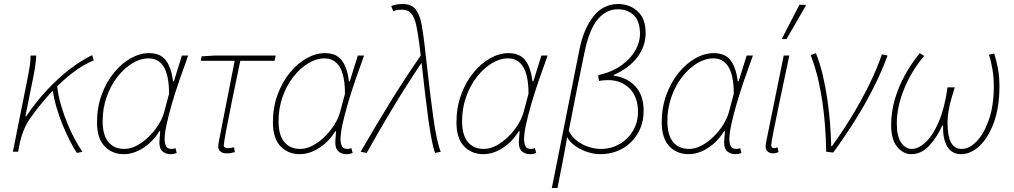

<svg xmlns="http://www.w3.org/2000/svg" viewBox="-20 -754 5036 954"><path d="M44 0 116 -360Q122 -389 127 -420Q132 -451 132 -478H160Q160 -462 156 -433Q152 -404 146 -374L106 -176H110Q157 -246 213 -306Q269 -366 327 -410.5Q385 -455 438 -480L446 -454Q394 -433 341 -392.5Q288 -352 235.5 -296Q183 -240 134 -172Q113 -144 98.5 -108.5Q84 -73 76 -32L70 0ZM362 6Q347 -16 329 -51Q311 -86 293 -129Q275 -172 261.5 -218Q248 -264 242 -307L264 -326Q269 -280 283 -232Q297 -184 315.5 -139Q334 -94 354 -58Q374 -22 390 0Z M596 12Q536 12 499 -28Q462 -68 462 -146Q462 -220 485 -283Q508 -346 546 -392.5Q584 -439 629.5 -464.5Q675 -490 720 -490Q777 -490 804 -454.5Q831 -419 840 -350H844L884 -478H915Q893 -418 872 -357Q851 -296 834.5 -239.5Q818 -183 808 -137Q798 -91 798 -62Q798 -43 804.5 -28.5Q811 -14 833 -14Q839 -14 844 -15.5Q849 -17 852 -18L858 6Q850 9 844 10.5Q838 12 827 12Q805 12 788.5 -1Q772 -14 772 -46Q772 -55 773.5 -70.5Q775 -86 776 -102H772Q738 -48 690.5 -18Q643 12 596 12ZM598 -14Q628 -14 659.5 -30.5Q691 -47 719.5 -75Q748 -103 768.5 -136Q789 -169 797 -202L820 -288Q820 -378 794 -421Q768 -464 718 -464Q678 -464 637.5 -439.5Q597 -415 563.5 -372Q530 -329 510 -272.5Q490 -216 490 -152Q490 -83 518.5 -48.5Q547 -14 598 -14Z M1106 8Q1087 8 1075.5 -1Q1064 -10 1064 -28Q1064 -33 1065.5 -40Q1067 -47 1068 -54L1146 -452H978L982 -474L1046 -478H1350L1344 -452H1174Q1150 -339 1131.5 -247.5Q1113 -156 1102.5 -99Q1092 -42 1092 -32Q1092 -25 1097.5 -21.5Q1103 -18 1112 -18Q1120 -18 1127.5 -19.5Q1135 -21 1143 -22L1147 2Q1133 5 1125 6.5Q1117 8 1106 8Z M1470 12Q1410 12 1373 -28Q1336 -68 1336 -146Q1336 -220 1359 -283Q1382 -346 1420 -392.5Q1458 -439 1503.5 -464.5Q1549 -490 1594 -490Q1651 -490 1678 -454.5Q1705 -419 1714 -350H1718L1758 -478H1789Q1767 -418 1746 -357Q1725 -296 1708.5 -239.5Q1692 -183 1682 -137Q1672 -91 1672 -62Q1672 -43 1678.5 -28.5Q1685 -14 1707 -14Q1713 -14 1718 -15.5Q1723 -17 1726 -18L1732 6Q1724 9 1718 10.5Q1712 12 1701 12Q1679 12 1662.5 -1Q1646 -14 1646 -46Q1646 -55 1647.5 -70.5Q1649 -86 1650 -102H1646Q1612 -48 1564.5 -18Q1517 12 1470 12ZM1472 -14Q1502 -14 1533.5 -30.5Q1565 -47 1593.5 -75Q1622 -103 1642.5 -136Q1663 -169 1671 -202L1694 -288Q1694 -378 1668 -421Q1642 -464 1592 -464Q1552 -464 1511.5 -439.5Q1471 -415 1437.5 -372Q1404 -329 1384 -272.5Q1364 -216 1364 -152Q1364 -83 1392.5 -48.5Q1421 -14 1472 -14Z M2142 6Q2133 -17 2124.5 -61.5Q2116 -106 2108 -164Q2100 -222 2092.5 -286Q2085 -350 2078 -413.5Q2071 -477 2064 -532Q2057 -586 2049 -625Q2041 -664 2025 -685Q2009 -706 1978 -706Q1963 -706 1954 -704.5Q1945 -703 1934 -698L1924 -724Q1936 -729 1949.5 -731.5Q1963 -734 1982 -734Q2025 -734 2045.5 -707Q2066 -680 2074 -636.5Q2082 -593 2088 -544Q2095 -487 2102 -422.5Q2109 -358 2117 -293Q2125 -228 2133 -170Q2141 -112 2150.5 -67.5Q2160 -23 2170 0ZM1772 0Q1846 -128 1919 -246.5Q1992 -365 2076 -486L2080 -450Q2007 -342 1938.5 -229Q1870 -116 1802 6Z M2382 12Q2322 12 2285 -28Q2248 -68 2248 -146Q2248 -220 2271 -283Q2294 -346 2332 -392.5Q2370 -439 2415.5 -464.5Q2461 -490 2506 -490Q2563 -490 2590 -454.5Q2617 -419 2626 -350H2630L2670 -478H2701Q2679 -418 2658 -357Q2637 -296 2620.5 -239.5Q2604 -183 2594 -137Q2584 -91 2584 -62Q2584 -43 2590.5 -28.5Q2597 -14 2619 -14Q2625 -14 2630 -15.5Q2635 -17 2638 -18L2644 6Q2636 9 2630 10.5Q2624 12 2613 12Q2591 12 2574.5 -1Q2558 -14 2558 -46Q2558 -55 2559.5 -70.5Q2561 -86 2562 -102H2558Q2524 -48 2476.5 -18Q2429 12 2382 12ZM2384 -14Q2414 -14 2445.5 -30.5Q2477 -47 2505.5 -75Q2534 -103 2554.5 -136Q2575 -169 2583 -202L2606 -288Q2606 -378 2580 -421Q2554 -464 2504 -464Q2464 -464 2423.5 -439.5Q2383 -415 2349.5 -372Q2316 -329 2296 -272.5Q2276 -216 2276 -152Q2276 -83 2304.5 -48.5Q2333 -14 2384 -14Z M2722 180 2860 -512Q2880 -610 2928 -672Q2976 -734 3052 -734Q3108 -734 3148 -698Q3188 -662 3188 -590Q3188 -525 3147.5 -470.5Q3107 -416 3030 -382V-378Q3096 -369 3137 -325Q3178 -281 3178 -204Q3178 -142 3150 -93Q3122 -44 3073 -16Q3024 12 2962 12Q2933 12 2901 2Q2869 -8 2841.5 -26.5Q2814 -45 2798 -72Q2787 -8 2775 53Q2763 114 2750 180ZM2964 -14Q3017 -14 3059 -38.5Q3101 -63 3125.5 -105Q3150 -147 3150 -198Q3150 -272 3108.5 -314Q3067 -356 3002 -356Q2991 -356 2980 -355Q2969 -354 2956 -352L2952 -380Q3024 -397 3070 -431Q3116 -465 3138 -506Q3160 -547 3160 -584Q3160 -649 3129 -678.5Q3098 -708 3050 -708Q2993 -708 2951 -659Q2909 -610 2886 -502Q2866 -406 2846 -307.5Q2826 -209 2806 -104Q2823 -71 2850.5 -51.5Q2878 -32 2908.5 -23Q2939 -14 2964 -14Z M3402 12Q3342 12 3305 -28Q3268 -68 3268 -146Q3268 -220 3291 -283Q3314 -346 3352 -392.5Q3390 -439 3435.5 -464.5Q3481 -490 3526 -490Q3583 -490 3610 -454.5Q3637 -419 3646 -350H3650L3690 -478H3721Q3699 -418 3678 -357Q3657 -296 3640.5 -239.5Q3624 -183 3614 -137Q3604 -91 3604 -62Q3604 -43 3610.5 -28.5Q3617 -14 3639 -14Q3645 -14 3650 -15.5Q3655 -17 3658 -18L3664 6Q3656 9 3650 10.5Q3644 12 3633 12Q3611 12 3594.5 -1Q3578 -14 3578 -46Q3578 -55 3579.5 -70.5Q3581 -86 3582 -102H3578Q3544 -48 3496.5 -18Q3449 12 3402 12ZM3404 -14Q3434 -14 3465.5 -30.5Q3497 -47 3525.5 -75Q3554 -103 3574.5 -136Q3595 -169 3603 -202L3626 -288Q3626 -378 3600 -421Q3574 -464 3524 -464Q3484 -464 3443.5 -439.5Q3403 -415 3369.5 -372Q3336 -329 3316 -272.5Q3296 -216 3296 -152Q3296 -83 3324.5 -48.5Q3353 -14 3404 -14Z M3820 8Q3805 8 3794.5 -1Q3784 -10 3784 -28Q3784 -33 3785.5 -40Q3787 -47 3788 -54L3874 -478H3902Q3877 -360 3856.5 -263Q3836 -166 3824 -104.5Q3812 -43 3812 -32Q3812 -25 3816 -21.5Q3820 -18 3827 -18Q3830 -18 3833.5 -18.5Q3837 -19 3844 -22L3848 2Q3841 5 3834.5 6.5Q3828 8 3820 8ZM3864 -560 3952 -730H3982L3984 -726L3888 -560Z M4085 0Q4084 -86 4075.5 -171.5Q4067 -257 4050.5 -335.5Q4034 -414 4008 -480L4034 -490Q4054 -440 4068 -381Q4082 -322 4091 -260Q4100 -198 4104.5 -138.5Q4109 -79 4110 -28H4114Q4162 -94 4209.5 -171.5Q4257 -249 4297 -329.5Q4337 -410 4362 -484L4390 -478Q4360 -396 4318.5 -314.5Q4277 -233 4227 -153.5Q4177 -74 4120 4Z M4508 12Q4469 12 4438.5 -23.5Q4408 -59 4408 -134Q4408 -199 4426.5 -261.5Q4445 -324 4477 -382Q4509 -440 4550 -490L4572 -476Q4509 -402 4472.5 -312.5Q4436 -223 4436 -140Q4436 -77 4457.5 -45.5Q4479 -14 4510 -14Q4544 -14 4580 -48Q4616 -82 4645 -150Q4674 -218 4688 -320H4724Q4716 -295 4707.5 -265.5Q4699 -236 4693.5 -205Q4688 -174 4688 -146Q4688 -77 4705.5 -45.5Q4723 -14 4758 -14Q4797 -14 4833.5 -52.5Q4870 -91 4894 -160.5Q4918 -230 4918 -324Q4918 -368 4911.5 -408Q4905 -448 4894 -482L4920 -488Q4931 -453 4938.5 -413Q4946 -373 4946 -326Q4946 -220 4918 -144.5Q4890 -69 4846.5 -28.5Q4803 12 4756 12Q4709 12 4686.5 -26Q4664 -64 4666 -130H4662Q4634 -69 4595.5 -28.5Q4557 12 4508 12Z"/></svg>

Font: Source Sans 3
Style: Italic
Weight: 200
Italic angle: -11°
Designer: Paul D. Hunt
Foundry: Adobe
Version: Version 3.046;hotconv 1.0.118;makeotfexe 2.5.65603